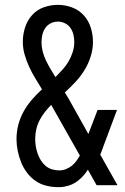

<svg xmlns="http://www.w3.org/2000/svg" viewBox="-20 -763 515 791"><path d="M219 8Q195 8 170.5 2Q146 -4 126 -18Q106 -32 91 -52Q76 -72 67 -94.5Q58 -117 53 -141.5Q48 -166 48 -190Q48 -220 55.5 -249Q63 -278 77.5 -304Q92 -330 111.5 -352.5Q131 -375 153 -395Q139 -418 125 -441Q111 -464 100 -488Q89 -512 81.5 -538Q74 -564 74 -591Q74 -620 83 -649Q92 -678 112 -700.5Q132 -723 160.5 -733Q189 -743 219 -743Q248 -743 276.5 -732.5Q305 -722 325 -700Q345 -678 354 -649Q363 -620 363 -590Q363 -560 353.5 -530Q344 -500 328 -474Q312 -448 291 -425.5Q270 -403 247 -382Q251 -376 255 -369Q259 -362 263 -356L344 -211L382 -310H462L404 -155Q402 -148 399 -140.5Q396 -133 393 -126L464 0H378L342 -64Q326 -38 302 -19Q278 0 249 5Q241 7 234 7.5Q227 8 219 8ZM208 -446H209Q224 -461 238 -476.5Q252 -492 262.5 -510Q273 -528 279.5 -548.5Q286 -569 286 -590Q286 -605 282.5 -620Q279 -635 270.5 -647.5Q262 -660 248 -667Q234 -674 219 -674Q203 -674 189 -667Q175 -660 166.5 -647.5Q158 -635 154.5 -619.5Q151 -604 151 -589Q151 -570 156 -550.5Q161 -531 169.5 -513.5Q178 -496 188 -479Q198 -462 208 -446ZM224 -61Q238 -61 251 -66Q264 -71 275 -79.5Q286 -88 294 -99Q302 -110 309 -122L196 -322Q195 -324 193.5 -326Q192 -328 191 -331Q177 -317 164.5 -301Q152 -285 143 -267.5Q134 -250 129.5 -230.5Q125 -211 125 -191Q125 -175 127.5 -160Q130 -145 135 -130.5Q140 -116 148 -103Q156 -90 167.5 -80Q179 -70 194 -65.5Q209 -61 224 -61Z"/></svg>

Font: Iosevka QP
Style: Regular
Weight: 400
Designer: Belleve Invis
Foundry: Belleve Invis
Version: Version 20.0.0; ttfautohint (v1.8.4)